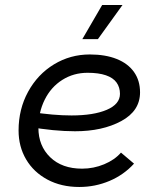

<svg xmlns="http://www.w3.org/2000/svg" viewBox="-20 -740 640 765"><path d="M54 -220Q54 -305 92 -374.5Q130 -444 195 -483.5Q260 -523 338 -523Q400 -523 445 -505Q490 -487 514 -453Q538 -419 538 -372Q538 -298 463 -257.5Q388 -217 279 -217Q196 -217 93 -235L104 -294Q193 -280 265 -280Q353 -280 405.5 -302.5Q458 -325 458 -366Q458 -392 444.5 -411Q431 -430 402 -440Q373 -450 329 -450Q273 -450 228 -421.5Q183 -393 158 -342.5Q133 -292 133 -231Q133 -159 180 -113.5Q227 -68 307 -68Q353 -68 395 -85.5Q437 -103 462 -132L514 -88Q473 -43 416 -19Q359 5 296 5Q224 5 169 -24.5Q114 -54 84 -105Q54 -156 54 -220ZM308 -584 387 -720H468L370 -584Z"/></svg>

Font: Fixel Italic Variable 20240409 Display Thin
Style: Italic
Weight: 100
Italic angle: -10°
Designer: AlfaBravo + MacPaw
Foundry: Kyrylo Tkachov, Marchela Mozhyna, Serhii Makarenko, Maria Weinstein, Zakhar Kryvoshyya
Version: Version 1.211;Glyphs 3.2 (3225)